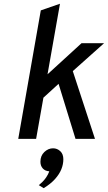

<svg xmlns="http://www.w3.org/2000/svg" viewBox="-20 -742 576 1026"><path d="M77.5 0 198 -686.5 300.5 -722 234 -345 415.5 -511H536L369 -362L487.5 0H383.5L293 -294L212 -220L173 0ZM213.5 263.5 187.5 247.5Q196 240.5 206.8 230Q217.5 219.5 227.2 205.2Q237 191 243.5 173.5Q221 172 208.5 158Q196 144 196 122.5Q196 90 217 70.2Q238 50.5 263.5 50.5Q285.5 50.5 302 65.8Q318.5 81 318.5 109Q318.5 136 307.8 162.5Q297 189 274 214.8Q251 240.5 213.5 263.5Z"/></svg>

Font: Overpass Medium
Style: Italic
Weight: 500
Italic angle: -10°
Designer: Delve Withrington, Dave Bailey, Thomas Jockin
Foundry: Delve Fonts LLC
Version: Version 4.000